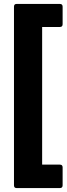

<svg xmlns="http://www.w3.org/2000/svg" viewBox="-20 -764 338 975"><path d="M64 191Q51 191 51 177V-730Q51 -744 64 -744H284Q298 -744 298 -730V-641Q298 -627 284 -627H194V72H284Q298 72 298 86V177Q298 191 284 191Z"/></svg>

Font: Sofia Sans Black
Style: Regular
Weight: 900
Designer: Botio Nikoltchev, Ani Petrova
Foundry: lettersoup
Version: Version 4.100; ttfautohint (v1.8.3)